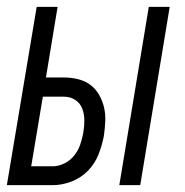

<svg xmlns="http://www.w3.org/2000/svg" viewBox="-21 -540 541 560"><path d="M327 0 413 -520H474L388 0ZM-1 0 86 -520H147L113 -314H166Q187 -314 207 -309Q227 -304 242.5 -292.5Q258 -281 268 -263.5Q278 -246 282.5 -226.5Q287 -207 286 -186Q285 -165 282 -144Q277 -117 266.5 -90Q256 -63 235.5 -42Q215 -21 187.5 -10.5Q160 0 133 0ZM133 -55Q150 -55 167 -63.5Q184 -72 195.5 -86.5Q207 -101 213 -118.5Q219 -136 222 -153Q225 -171 225 -189Q225 -207 219 -223Q213 -239 198.5 -248.5Q184 -258 166 -258H104L70 -55Z"/></svg>

Font: Iosevka SS04 Light Oblique
Style: Regular
Weight: 300
Italic angle: -9°
Monospace: yes
Designer: Belleve Invis
Foundry: Belleve Invis
Version: Version 19.0.0; ttfautohint (v1.8.4)